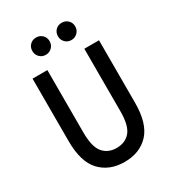

<svg xmlns="http://www.w3.org/2000/svg" viewBox="-215 -1024 1046 1156"><g transform="rotate(-30 308.0 -446.0)"><path d="M77 -266V-700H180V-266Q180 -166 214.5 -125.5Q249 -85 308 -85Q368 -85 402.5 -125.5Q437 -166 437 -266V-700H539V-266Q539 -122 476.5 -55Q414 12 308 12Q203 12 140 -54.5Q77 -121 77 -266ZM159 -844Q159 -870 176 -887Q193 -904 219 -904Q244 -904 261.5 -887Q279 -870 279 -844Q279 -819 261.5 -801.5Q244 -784 219 -784Q193 -784 176 -801.5Q159 -819 159 -844ZM337 -844Q337 -870 354 -887Q371 -904 397 -904Q422 -904 439.5 -887Q457 -870 457 -844Q457 -819 439.5 -801.5Q422 -784 397 -784Q371 -784 354 -801.5Q337 -819 337 -844Z"/></g></svg>

Font: Overpass Mono Light
Style: Bold
Weight: 600
Monospace: yes
Designer: Delve Withrington, Dave Bailey
Foundry: Delve Fonts
Version: Version 1.000;DELV;Overpass